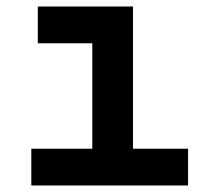

<svg xmlns="http://www.w3.org/2000/svg" viewBox="-20 -570 640 590"><path d="M76.2 0V-113H263.6V-437H96.2V-550H388.7V-113H557.9V0Z"/></svg>

Font: Atlassian Mono
Style: Regular
Weight: 400
Monospace: yes
Designer: Philipp Nurullin, Konstantin Bulenkov
Foundry: Modifications by Atlassian Pty Ltd, manufactured by JetBrains
Version: Version 2.304